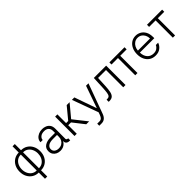

<svg xmlns="http://www.w3.org/2000/svg" viewBox="286 -2172 3822 3822"><g transform="rotate(-45 2196.5 -261.0)"><path d="M313.9 186.1V11.4Q239 11.4 180.6 -24.7Q122.2 -60.7 88.8 -124.3Q55.4 -187.9 55.4 -269.9Q55.4 -353 88.8 -416.7Q122.2 -480.5 180.6 -516.5Q239 -552.6 313.9 -552.6V-727.3H377.5V-552.6Q452.8 -552.6 511 -516.5Q569.2 -480.5 602.6 -416.7Q636 -353 636 -269.9Q636 -187.9 602.6 -124.3Q569.2 -60.7 511 -24.7Q452.8 11.4 377.5 11.4V186.1ZM313.9 -46.5V-494.7Q252.8 -494.7 209.2 -463.6Q165.5 -432.5 142.2 -381.4Q119 -330.3 119 -269.9Q119 -209.9 142.2 -158.9Q165.5 -108 209.2 -77.2Q252.8 -46.5 313.9 -46.5ZM377.5 -46.5Q438.6 -46.5 482.2 -77.2Q525.9 -108 549.2 -158.9Q572.4 -209.9 572.4 -269.9Q572.4 -330.3 549.2 -381.4Q525.9 -432.5 482.2 -463.6Q438.6 -494.7 377.5 -494.7Z M927.6 11.7Q878.2 11.7 837.5 -7.6Q796.9 -27 772.5 -63.9Q748.2 -100.9 748.2 -153.1Q748.2 -234.4 810.7 -276.5Q873.2 -318.5 974.8 -318.2H1100.5V-376.4Q1100.5 -430.4 1066.9 -463.8Q1033.4 -497.2 971.2 -496.8Q903.8 -497.2 865.8 -465.4Q827.8 -433.6 827.8 -391.3L764.9 -391Q765.3 -439.6 793.5 -476.2Q821.7 -512.8 868.4 -533.4Q915.1 -554 970.2 -553.6Q1018.5 -554 1062.9 -536Q1107.2 -518.1 1135.8 -478Q1164.4 -437.9 1164.1 -370.7L1163 -89.8Q1163 -73.2 1175.8 -64.8Q1188.6 -56.5 1208.1 -56.5H1210.2V0H1194.2Q1157.3 0 1136.9 -12.4Q1116.5 -24.9 1108.5 -40.8Q1100.5 -56.8 1100.5 -67.8V-86.6H1096.6Q1085.6 -63.2 1063 -40.5Q1040.5 -17.8 1006.7 -3Q973 11.7 927.6 11.7ZM935.7 -45.5Q986.5 -45.5 1023.3 -67.6Q1060 -89.8 1080.1 -127.1Q1100.1 -164.4 1100.1 -209.2V-261.4H987.9Q898.1 -261.4 854.6 -230.3Q811.1 -199.2 811.1 -149.5Q811.1 -100.1 846.6 -72.8Q882.1 -45.5 935.7 -45.5Z M1331.3 0V-545.5H1394.5V-300.1H1453.8L1656.6 -545.5H1738.3L1519.5 -283L1743.3 0H1661.6L1473.4 -240.4H1394.5V0Z M1891.3 204.5H1824.6V146Q1834.2 146.3 1849.6 146.1Q1865.1 146 1878.2 146Q1883.2 146 1887.6 146Q1892 146 1894.9 146Q1924 146 1945.8 125.9Q1967.7 105.8 1984.4 60.7L2004.3 5.3L1803.6 -545.5H1872.2L2034.1 -83.5H2039.1L2201 -545.5H2269.5L2038.7 86.3Q1995.4 204.5 1891.3 204.5Z M2293.7 0V-59.7H2310.7Q2349.8 -59.7 2369.1 -79.5Q2388.5 -99.4 2396.5 -149.7Q2404.5 -199.9 2408.4 -290.1L2420.1 -545.5H2766.7V0H2703.1V-485.8H2480.1L2469.8 -268.8Q2465.6 -180 2453.1 -120.2Q2440.7 -60.4 2409.3 -30.2Q2377.8 0 2316.4 0Z M2858.3 -485.8V-545.5H3284.4V-485.8H3104V0H3040.8V-485.8Z M3610.1 11.4Q3533.7 11.4 3478 -24.3Q3422.2 -60 3391.9 -123.4Q3361.5 -186.8 3361.5 -269.5Q3361.5 -352.3 3391.9 -416.2Q3422.2 -480.1 3476 -516.5Q3529.8 -552.9 3600.5 -552.9Q3659.8 -552.9 3712.5 -524Q3765.3 -495 3798.3 -435.7Q3831.3 -376.4 3831.3 -285.2V-253.9H3425.1Q3427.2 -159.4 3476.9 -103Q3526.6 -46.5 3610.1 -46.5Q3668.3 -46.5 3705.3 -73.3Q3742.2 -100.1 3757.8 -136.4H3821.7Q3802.2 -73.9 3747.2 -31.2Q3692.1 11.4 3610.1 11.4ZM3425.4 -309.7H3766.7Q3766.7 -362.2 3745.6 -404.3Q3724.4 -446.4 3687 -470.9Q3649.5 -495.4 3600.5 -495.4Q3550.8 -495.4 3512.4 -470.2Q3474.1 -445 3451.3 -402.7Q3428.6 -360.4 3425.4 -309.7Z M3916.9 -485.8V-545.5H4343V-485.8H4162.6V0H4099.4V-485.8Z"/></g></svg>

Font: Inter Zeller Light
Style: Regular
Weight: 300
Designer: Rasmus Andersson; Joe Bland
Foundry: zeller
Version: Version 3.015;git-dec3a8cb1